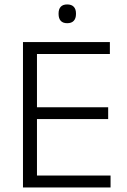

<svg xmlns="http://www.w3.org/2000/svg" viewBox="-20 -824 558 844"><path d="M81 0V-639H142.5V0ZM100 0V-52.5H466V0ZM116 -300.5V-352.5H455.5V-300.5ZM99 -586.5V-639H463V-586.5ZM275.5 -722Q256.5 -722 247 -732.5Q237.5 -743 237.5 -762.5V-765Q237.5 -784 247 -794.2Q256.5 -804.5 275.5 -804.5Q294.5 -804.5 304.2 -794.2Q314 -784 314 -765V-762.5Q314 -743 304.2 -732.5Q294.5 -722 275.5 -722Z"/></svg>

Font: Anek Latin Light
Style: Regular
Weight: 300
Designer: Yesha Goshar
Foundry: Ek Type
Version: Version 1.003